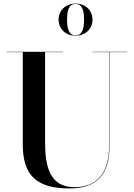

<svg xmlns="http://www.w3.org/2000/svg" viewBox="-20 -1040 750 1075"><path d="M308 -930C308 -879 347 -840 403 -840C459 -840 498 -879 498 -930C498 -981 459 -1020 403 -1020C347 -1020 308 -981 308 -930ZM355.5 -930C355.5 -977 363.5 -1018 403 -1018C442.5 -1018 450.5 -977 450.5 -930C450.5 -883 442.5 -842 403 -842C363.5 -842 355.5 -883 355.5 -930ZM17.5 -750V-748H107.5V-230C107.5 -57 187 15 367.5 15C528 15 593.5 -65 593.5 -230V-748H692.5V-750H497.5V-748H591.5V-230C591.5 -67.5 522.5 8 396 8C259.5 8 232.5 -108 232.5 -240V-748H332.5V-750Z"/></svg>

Font: Bodoni* 96pt Medium
Style: Regular
Weight: 500
Version: Version 2.3